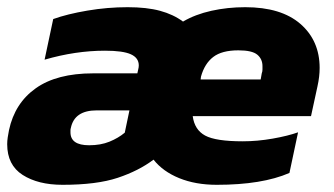

<svg xmlns="http://www.w3.org/2000/svg" viewBox="-26 -504 928 534"><path d="M148 10Q80 10 37 -17.5Q-6 -45 -6 -103Q-6 -112 -4.5 -122Q-3 -132 -1 -142Q15 -217 73.5 -258.5Q132 -300 233 -300H356L358 -309Q359 -313 359.5 -316Q360 -319 360 -322Q360 -343 338 -353Q316 -363 266 -363Q184 -363 98 -338L122 -451Q161 -465 217 -474.5Q273 -484 329 -484Q382 -484 419 -474Q456 -464 483 -444Q517 -464 562 -474Q607 -484 656 -484Q756 -484 809.5 -437.5Q863 -391 863 -315Q863 -291 857 -264L839 -181H510Q515 -143 544.5 -127Q574 -111 649 -111Q690 -111 732.5 -118.5Q775 -126 803 -136L779 -23Q703 10 577 10Q518 10 472.5 -8.5Q427 -27 401 -60Q360 -29 301.5 -9.5Q243 10 148 10ZM532 -283H699L702 -300Q704 -305 704 -310.5Q704 -316 704 -320Q704 -340 689.5 -352Q675 -364 637 -364Q591 -364 567 -345.5Q543 -327 533 -291ZM222 -100Q254 -100 278.5 -110Q303 -120 321 -135L334 -197H243Q181 -197 171 -148Q170 -145 170 -142Q170 -139 170 -136Q170 -100 222 -100Z"/></svg>

Font: Kanit
Style: Bold Italic
Weight: 700
Italic angle: -12°
Designer: Katatrad Team
Foundry: CadsonDemak
Version: Version 2.000; ttfautohint (v1.8.3)